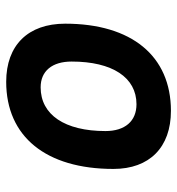

<svg xmlns="http://www.w3.org/2000/svg" viewBox="4 -572 577 626"><g transform="rotate(-90 293.0 -258.5)"><path d="M245.1 9.8C423.8 9.8 529.3 -118.2 529.3 -335C529.3 -456.1 459 -527.3 339.8 -527.3C161.1 -527.3 55.7 -397.5 55.7 -177.7C55.7 -60.1 126 9.8 245.1 9.8ZM266.6 -102.5C211.4 -102.5 179.2 -140.1 179.2 -203.6C179.2 -336.4 232.4 -415 321.8 -415C375 -415 405.8 -377.4 405.8 -314C405.8 -181.2 354 -102.5 266.6 -102.5Z"/></g></svg>

Font: Cascadia Code SemiBold
Style: Italic
Weight: 600
Italic angle: -10°
Monospace: yes
Designer: Aaron Bell
Foundry: Saja Typeworks
Version: Version 2404.023